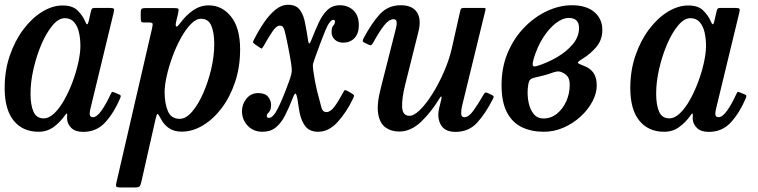

<svg xmlns="http://www.w3.org/2000/svg" viewBox="-23 -554 3254 824"><path d="M492.5 -132Q466.5 -70.5 429 -29.2Q391.5 12 334 12Q300.5 12 283.5 -4.5Q266.5 -21 265 -42.5Q264.5 -49.5 265 -53.5Q265.5 -57.5 265.5 -61Q265.5 -73 256.5 -60Q235.5 -29.5 207.2 -9Q179 11.5 142.5 11.5Q74.5 11.5 35.8 -36.2Q-3 -84 -3 -176Q-3 -251.5 19.2 -316Q41.5 -380.5 77.8 -428.5Q114 -476.5 158 -503.5Q202 -530.5 245.5 -530.5Q289 -530.5 310.5 -508.5Q332 -486.5 341.5 -464.5Q347 -450.5 350.8 -449.8Q354.5 -449 358 -464.5L367.5 -506.5Q369 -513.5 372 -516.8Q375 -520 384 -520H447.5Q463 -520 465.5 -516.2Q468 -512.5 465 -500.5L364.5 -85Q362 -75 362 -65.5Q362 -51 375.5 -51Q392.5 -51 412.5 -79.2Q432.5 -107.5 451.5 -149Q455 -156.5 456.8 -158.8Q458.5 -161 467 -157.5L486.5 -149.5Q494 -146.5 495 -143.5Q496 -140.5 492.5 -132ZM322 -357Q322 -388 315.8 -415.2Q309.5 -442.5 294.8 -459.2Q280 -476 255 -476Q228.5 -476 202.5 -445Q176.5 -414 155.2 -364.8Q134 -315.5 121 -259.2Q108 -203 108 -153Q108 -103 120.8 -74.5Q133.5 -46 164.5 -46Q187.5 -46 210.5 -68.2Q233.5 -90.5 253.5 -126.5Q273.5 -162.5 289 -204.2Q304.5 -246 313.2 -286.5Q322 -327 322 -357Z M604 -519.5H722Q739.5 -519.5 742.2 -516.2Q745 -513 741.5 -497.5L734 -465.5Q729 -445.5 732.8 -440.8Q736.5 -436 751 -455.5Q775.5 -489 806.2 -510Q837 -531 872.5 -531Q930.5 -531 969 -482.2Q1007.5 -433.5 1007.5 -342Q1007.5 -266.5 986 -202.2Q964.5 -138 928.5 -90.2Q892.5 -42.5 847.8 -15.8Q803 11 757 11Q724.5 11 702.5 -3.8Q680.5 -18.5 667.5 -44Q656.5 -65 653 -65.2Q649.5 -65.5 644 -40.5L583.5 227Q581 239.5 576.8 245Q572.5 250.5 557.5 250.5H493.5Q478 250.5 475.8 246Q473.5 241.5 476.5 230L629.5 -432Q632.5 -445.5 632 -451.5Q631.5 -457.5 616.5 -457.5H595.5Q585 -457.5 583 -461.8Q581 -466 581 -478.5V-499Q581 -513.5 585.8 -516.5Q590.5 -519.5 604 -519.5ZM683.5 -158Q683.5 -111.5 697.2 -77.8Q711 -44 748.5 -44Q775 -44 801.2 -74.5Q827.5 -105 849 -153.8Q870.5 -202.5 883.5 -258.2Q896.5 -314 896.5 -364.5Q896.5 -414.5 883.8 -444Q871 -473.5 840 -473.5Q818.5 -473.5 796.2 -450.8Q774 -428 753.8 -391.5Q733.5 -355 717.8 -312.5Q702 -270 692.8 -229.2Q683.5 -188.5 683.5 -158Z M1015.5 -77Q1015.5 -107 1034.8 -130.8Q1054 -154.5 1085 -154.5Q1114.5 -154.5 1127.5 -138.8Q1140.5 -123 1140.5 -102.5Q1140 -86.5 1135.5 -79Q1131 -71.5 1126.5 -67.5Q1122 -63.5 1122 -57.5Q1122 -48 1131 -48Q1149.5 -48 1171.2 -92Q1193 -136 1221.5 -216Q1228 -235 1229 -247Q1230 -259 1226.5 -281.5Q1220 -321.5 1212.2 -360Q1204.5 -398.5 1199 -420Q1197 -428.5 1192.8 -436.2Q1188.5 -444 1177.5 -444Q1163 -444 1145.8 -418.2Q1128.5 -392.5 1109 -357.5Q1104 -349.5 1101.8 -346.8Q1099.5 -344 1091.5 -350L1071 -364Q1063 -370 1062.8 -373Q1062.5 -376 1067 -384Q1087 -423.5 1110.2 -457.5Q1133.5 -491.5 1159.2 -512.5Q1185 -533.5 1213.5 -533.5Q1248 -533.5 1264.5 -510.8Q1281 -488 1287 -451.5Q1289 -441.5 1292.2 -424Q1295.5 -406.5 1297 -394.5Q1300 -368.5 1303.8 -367.5Q1307.5 -366.5 1315 -386.5Q1330 -425 1345.5 -458Q1361 -491 1382.2 -511.2Q1403.5 -531.5 1435.5 -531.5Q1470.5 -531.5 1493.8 -509.5Q1517 -487.5 1517 -445Q1517 -411 1498.8 -391Q1480.5 -371 1449.5 -371Q1427.5 -371 1413.8 -384Q1400 -397 1400 -416Q1400 -436.5 1407.2 -444Q1414.5 -451.5 1414.5 -461Q1414.5 -469 1408 -469Q1392 -469 1372.8 -422Q1353.5 -375 1329 -306Q1323.5 -291 1321 -282.2Q1318.5 -273.5 1321 -254.5Q1328.5 -201 1337.2 -166Q1346 -131 1356.5 -92.5Q1358.5 -84.5 1363.5 -78.8Q1368.5 -73 1378 -73Q1395 -73 1412 -95.8Q1429 -118.5 1446 -150.5Q1451.5 -160 1454 -164.8Q1456.5 -169.5 1467.5 -164L1484 -154.5Q1494.5 -148.5 1496 -145.2Q1497.5 -142 1492 -130.5Q1464 -72 1425.8 -30.2Q1387.5 11.5 1342.5 11.5Q1307.5 11.5 1289.2 -10Q1271 -31.5 1263 -69.5Q1260 -84.5 1258.5 -96.5Q1257 -108.5 1253 -132.5Q1249.5 -149 1245.8 -152Q1242 -155 1234.5 -136Q1217.5 -92 1200.5 -58.8Q1183.5 -25.5 1160.5 -7Q1137.5 11.5 1103.5 11.5Q1064.5 11.5 1040 -14.5Q1015.5 -40.5 1015.5 -77Z M1537 -389Q1572.5 -456 1607.8 -493.8Q1643 -531.5 1697 -531.5Q1747 -531.5 1766.8 -500.8Q1786.5 -470 1772 -415L1716.5 -193Q1701 -132 1702.8 -94.5Q1704.5 -57 1734.5 -57Q1754 -57 1780.2 -83Q1806.5 -109 1833.2 -151.8Q1860 -194.5 1882.2 -245.5Q1904.5 -296.5 1916 -346.5L1952.5 -509Q1954 -515 1956.8 -517.5Q1959.5 -520 1967 -520H2048.5Q2058 -520 2060 -518.5Q2062 -517 2060 -509.5L1959.5 -97Q1956 -82 1956.2 -66.5Q1956.5 -51 1970 -51Q1988 -51 2008 -78.2Q2028 -105.5 2050.5 -145Q2055.5 -153.5 2058.8 -156Q2062 -158.5 2069.5 -155L2085.5 -147.5Q2093.5 -144 2095.2 -140.8Q2097 -137.5 2092 -128.5Q2059.5 -65 2023.8 -26.5Q1988 12 1931.5 12Q1887 12 1869.5 -17.5Q1852 -47 1861.5 -89L1871 -128Q1873.5 -139 1871 -139.8Q1868.5 -140.5 1864.5 -133.5Q1827.5 -72.5 1783.8 -31Q1740 10.5 1690 10.5Q1656 10.5 1631.5 -7Q1607 -24.5 1600 -65.8Q1593 -107 1612 -179L1672.5 -417.5Q1674.5 -425.5 1677.5 -438.2Q1680.5 -451 1679 -461.2Q1677.5 -471.5 1666 -471.5Q1646 -471.5 1624.8 -444Q1603.5 -416.5 1579.5 -372.5Q1575 -365 1571.5 -361.5Q1568 -358 1560 -362L1542.5 -370Q1534.5 -374 1533.8 -377.5Q1533 -381 1537 -389Z M2129.5 -189.5Q2129.5 -265 2156 -327.8Q2182.5 -390.5 2226.8 -436Q2271 -481.5 2324.5 -506.5Q2378 -531.5 2431 -531.5Q2493.5 -531.5 2527.8 -502.2Q2562 -473 2562 -425.5Q2562 -382.5 2535.8 -351.8Q2509.5 -321 2473.5 -299.5Q2455 -288 2457 -284.2Q2459 -280.5 2482.5 -271.5Q2510 -261.5 2524 -241.2Q2538 -221 2538 -187Q2538 -154 2520 -119.5Q2502 -85 2470.2 -55.2Q2438.5 -25.5 2397.2 -7Q2356 11.5 2310 11.5Q2258 11.5 2217 -8Q2176 -27.5 2152.8 -71.5Q2129.5 -115.5 2129.5 -189.5ZM2284 -271.5Q2326 -284.5 2367 -308.2Q2408 -332 2435 -364Q2462 -396 2462 -434Q2462 -477 2417.5 -477Q2392 -477 2363 -455Q2334 -433 2308.2 -393Q2282.5 -353 2267 -300.5Q2261.5 -280.5 2263.8 -273Q2266 -265.5 2284 -271.5ZM2343.5 -240.5Q2324 -233.5 2305.2 -229Q2286.5 -224.5 2270 -220.5Q2253.5 -216.5 2248.8 -207Q2244 -197.5 2242 -174.5Q2239.5 -142.5 2245.8 -113Q2252 -83.5 2267.8 -64.5Q2283.5 -45.5 2309.5 -45.5Q2341.5 -45.5 2367 -66Q2392.5 -86.5 2407.2 -119.2Q2422 -152 2422 -189.5Q2422 -214 2412.8 -225.8Q2403.5 -237.5 2389 -243.5Q2378 -248.5 2368 -247.2Q2358 -246 2343.5 -240.5Z M3177.5 -132Q3151.5 -70.5 3114 -29.2Q3076.5 12 3019 12Q2985.5 12 2968.5 -4.5Q2951.5 -21 2950 -42.5Q2949.5 -49.5 2950 -53.5Q2950.5 -57.5 2950.5 -61Q2950.5 -73 2941.5 -60Q2920.5 -29.5 2892.2 -9Q2864 11.5 2827.5 11.5Q2759.5 11.5 2720.8 -36.2Q2682 -84 2682 -176Q2682 -251.5 2704.2 -316Q2726.5 -380.5 2762.8 -428.5Q2799 -476.5 2843 -503.5Q2887 -530.5 2930.5 -530.5Q2974 -530.5 2995.5 -508.5Q3017 -486.5 3026.5 -464.5Q3032 -450.5 3035.8 -449.8Q3039.5 -449 3043 -464.5L3052.5 -506.5Q3054 -513.5 3057 -516.8Q3060 -520 3069 -520H3132.5Q3148 -520 3150.5 -516.2Q3153 -512.5 3150 -500.5L3049.5 -85Q3047 -75 3047 -65.5Q3047 -51 3060.5 -51Q3077.5 -51 3097.5 -79.2Q3117.5 -107.5 3136.5 -149Q3140 -156.5 3141.8 -158.8Q3143.5 -161 3152 -157.5L3171.5 -149.5Q3179 -146.5 3180 -143.5Q3181 -140.5 3177.5 -132ZM3007 -357Q3007 -388 3000.8 -415.2Q2994.5 -442.5 2979.8 -459.2Q2965 -476 2940 -476Q2913.5 -476 2887.5 -445Q2861.5 -414 2840.2 -364.8Q2819 -315.5 2806 -259.2Q2793 -203 2793 -153Q2793 -103 2805.8 -74.5Q2818.5 -46 2849.5 -46Q2872.5 -46 2895.5 -68.2Q2918.5 -90.5 2938.5 -126.5Q2958.5 -162.5 2974 -204.2Q2989.5 -246 2998.2 -286.5Q3007 -327 3007 -357Z"/></svg>

Font: Besley* Narrow Medium
Style: Italic
Weight: 500
Width: 4
Italic angle: -13°
Designer: Owen Earl
Foundry: indestructible type*
Version: Version 3.000; ttfautohint (v1.8.3)